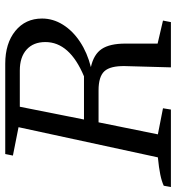

<svg xmlns="http://www.w3.org/2000/svg" viewBox="0 -700 688 751"><g transform="rotate(-90 344.5 -324.0)"><path d="M-11 0 -6 -28Q11 -36 37.5 -41.5Q64 -47 105 -51L223 -596L112 -618L118 -648H471Q551 -648 599.5 -608.5Q648 -569 648 -504Q648 -461 624 -422.5Q600 -384 557 -355.5Q514 -327 458 -313Q508 -302 529 -270.5Q550 -239 550 -178V-52L640 -31L634 0H457L462 -180Q463 -237 442 -260Q421 -283 367 -283H242L195 -51L297 -31L292 0ZM445 -591H303L253 -340H422Q556 -396 556 -491Q556 -538 526.5 -564.5Q497 -591 445 -591Z"/></g></svg>

Font: Piazzolla
Style: Italic
Weight: 400
Italic angle: -11.3°
Designer: Juan Pablo del Peral
Foundry: Huerta Tipografica
Version: Version 1.330